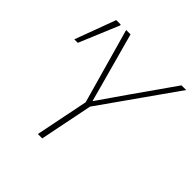

<svg xmlns="http://www.w3.org/2000/svg" viewBox="-177 -796 932 932"><g transform="rotate(45 289.0 -330.0)"><path d="M220 0 275 -273 166 -660H196L255 -445Q265 -409 274.5 -374Q284 -339 294 -302H296Q321 -337 345.5 -373.5Q370 -410 395 -445L546 -660H578L305 -273L250 0ZM20 -450 98 -660H128L130 -656L44 -450Z"/></g></svg>

Font: Source Sans 3 VF
Style: Italic
Weight: 200
Italic angle: -11°
Designer: Paul D. Hunt
Foundry: Adobe Systems Incorporated
Version: Version 3.042;hotconv 1.0.118;makeotfexe 2.5.65603